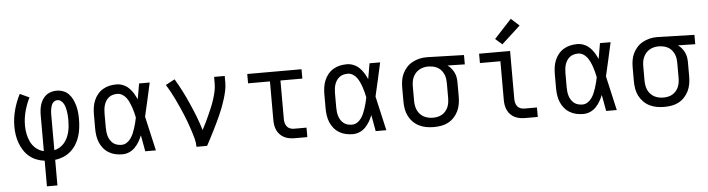

<svg xmlns="http://www.w3.org/2000/svg" viewBox="-54 -1034 5509 1494"><g transform="rotate(-5 2700.0 -287.0)"><path d="M259 205V5Q226 1 195.5 -11Q165 -23 140 -44Q115 -65 97 -93Q79 -121 68 -151.5Q57 -182 52 -214.5Q47 -247 47 -280Q47 -345 64 -408.5Q81 -472 111 -530L184 -496Q159 -446 144.5 -391.5Q130 -337 130 -281Q130 -247 136.5 -214Q143 -181 158 -151Q173 -121 199.5 -99Q226 -77 259 -70V-350Q259 -371 261.5 -392.5Q264 -414 270.5 -434.5Q277 -455 289 -473.5Q301 -492 318 -505Q335 -518 356 -524Q377 -530 398 -530Q425 -530 450 -520.5Q475 -511 493 -492Q511 -473 522.5 -449Q534 -425 541 -399.5Q548 -374 550.5 -347.5Q553 -321 553 -295Q553 -261 549 -227Q545 -193 535 -161Q525 -129 507 -99.5Q489 -70 463.5 -47.5Q438 -25 406.5 -12Q375 1 341 5V205ZM341 -70Q364 -75 384.5 -87.5Q405 -100 420 -118Q435 -136 445 -158Q455 -180 460.5 -202.5Q466 -225 468 -248.5Q470 -272 470 -296Q470 -312 469 -328Q468 -344 465.5 -360Q463 -376 459 -391.5Q455 -407 447.5 -421Q440 -435 427 -445.5Q414 -456 398 -456Q387 -456 377 -450.5Q367 -445 360.5 -436Q354 -427 350.5 -416Q347 -405 345 -394Q343 -383 342 -372Q341 -361 341 -350Z M866 8Q838 8 811 2Q784 -4 760 -18.5Q736 -33 718.5 -54.5Q701 -76 690.5 -101.5Q680 -127 676 -154.5Q672 -182 672 -210V-320Q672 -348 676 -375.5Q680 -403 690.5 -428.5Q701 -454 718.5 -475.5Q736 -497 760 -511.5Q784 -526 811 -532Q838 -538 866 -538Q893 -538 918.5 -527.5Q944 -517 963.5 -498Q983 -479 997 -456Q1011 -433 1022 -408Q1027 -438 1032.5 -468.5Q1038 -499 1043 -530H1126Q1111 -465 1097 -399Q1083 -333 1067 -268Q1083 -201 1097.5 -134Q1112 -67 1128 0H1045Q1039 -32 1033.5 -63.5Q1028 -95 1022 -127Q1012 -102 998 -78Q984 -54 964.5 -34Q945 -14 919.5 -3Q894 8 866 8ZM866 -66Q888 -66 906.5 -78Q925 -90 937.5 -107.5Q950 -125 958.5 -144.5Q967 -164 973.5 -184.5Q980 -205 985.5 -226Q991 -247 995 -268Q991 -289 985.5 -309.5Q980 -330 973.5 -349.5Q967 -369 958 -388.5Q949 -408 936.5 -425Q924 -442 905.5 -453Q887 -464 866 -464Q849 -464 832 -459.5Q815 -455 801.5 -444.5Q788 -434 778.5 -419Q769 -404 764 -388Q759 -372 757 -354.5Q755 -337 755 -320V-210Q755 -193 757 -175.5Q759 -158 764 -142Q769 -126 778.5 -111Q788 -96 801.5 -85.5Q815 -75 832 -70.5Q849 -66 866 -66Z M1445 0Q1445 -34 1436 -66.5Q1427 -99 1416.5 -131.5Q1406 -164 1394.5 -195.5Q1383 -227 1370 -258Q1357 -289 1343 -320Q1329 -351 1314.5 -381.5Q1300 -412 1284 -441.5Q1268 -471 1250 -500L1321 -538Q1350 -490 1375.5 -439.5Q1401 -389 1424 -337Q1447 -285 1467.5 -232.5Q1488 -180 1504 -126Q1519 -153 1532.5 -181.5Q1546 -210 1559 -238.5Q1572 -267 1584 -296Q1596 -325 1605.5 -354.5Q1615 -384 1622 -415Q1629 -446 1629 -477V-530H1712V-477Q1712 -445 1705 -413.5Q1698 -382 1688.5 -351Q1679 -320 1667.5 -290Q1656 -260 1643 -230.5Q1630 -201 1616 -172Q1602 -143 1587.5 -114Q1573 -85 1558 -56.5Q1543 -28 1528 0Z M2213 0Q2193 0 2172 -3.5Q2151 -7 2132.5 -16Q2114 -25 2099 -40Q2084 -55 2075 -74Q2066 -93 2062.5 -113.5Q2059 -134 2059 -155V-457H1888V-530H2312V-457H2141V-155Q2141 -139 2145 -124Q2149 -109 2158.5 -97Q2168 -85 2183 -79.5Q2198 -74 2213 -74H2311V0Z M2666 8Q2638 8 2611 2Q2584 -4 2560 -18.5Q2536 -33 2518.5 -54.5Q2501 -76 2490.5 -101.5Q2480 -127 2476 -154.5Q2472 -182 2472 -210V-320Q2472 -348 2476 -375.5Q2480 -403 2490.5 -428.5Q2501 -454 2518.5 -475.5Q2536 -497 2560 -511.5Q2584 -526 2611 -532Q2638 -538 2666 -538Q2693 -538 2718.5 -527.5Q2744 -517 2763.5 -498Q2783 -479 2797 -456Q2811 -433 2822 -408Q2827 -438 2832.5 -468.5Q2838 -499 2843 -530H2926Q2911 -465 2897 -399Q2883 -333 2867 -268Q2883 -201 2897.5 -134Q2912 -67 2928 0H2845Q2839 -32 2833.5 -63.5Q2828 -95 2822 -127Q2812 -102 2798 -78Q2784 -54 2764.5 -34Q2745 -14 2719.5 -3Q2694 8 2666 8ZM2666 -66Q2688 -66 2706.5 -78Q2725 -90 2737.5 -107.5Q2750 -125 2758.5 -144.5Q2767 -164 2773.5 -184.5Q2780 -205 2785.5 -226Q2791 -247 2795 -268Q2791 -289 2785.5 -309.5Q2780 -330 2773.5 -349.5Q2767 -369 2758 -388.5Q2749 -408 2736.5 -425Q2724 -442 2705.5 -453Q2687 -464 2666 -464Q2649 -464 2632 -459.5Q2615 -455 2601.5 -444.5Q2588 -434 2578.5 -419Q2569 -404 2564 -388Q2559 -372 2557 -354.5Q2555 -337 2555 -320V-210Q2555 -193 2557 -175.5Q2559 -158 2564 -142Q2569 -126 2578.5 -111Q2588 -96 2601.5 -85.5Q2615 -75 2632 -70.5Q2649 -66 2666 -66Z M3299 8Q3270 8 3241 3Q3212 -2 3185.5 -15Q3159 -28 3138 -49Q3117 -70 3103.5 -96.5Q3090 -123 3085 -152Q3080 -181 3080 -210V-320Q3080 -348 3084.5 -376Q3089 -404 3101.5 -429.5Q3114 -455 3133 -476Q3152 -497 3177 -510.5Q3202 -524 3229 -531Q3256 -538 3285 -538Q3288 -538 3292 -538Q3296 -538 3300 -538L3581 -530V-457L3446 -460Q3462 -449 3475 -433Q3488 -417 3497 -398.5Q3506 -380 3509 -360Q3512 -340 3512 -320V-210Q3512 -181 3507 -152.5Q3502 -124 3489.5 -98Q3477 -72 3457 -50.5Q3437 -29 3411.5 -15.5Q3386 -2 3357 3Q3328 8 3299 8ZM3299 -65Q3317 -65 3335.5 -69Q3354 -73 3370 -82.5Q3386 -92 3398 -106.5Q3410 -121 3417 -138Q3424 -155 3426.5 -173.5Q3429 -192 3429 -210V-320Q3429 -337 3427 -354.5Q3425 -372 3418.5 -388.5Q3412 -405 3401.5 -419Q3391 -433 3376.5 -443Q3362 -453 3345 -458Q3328 -463 3311 -464L3300 -465Q3298 -465 3295.5 -465Q3293 -465 3291 -465Q3273 -465 3255 -460Q3237 -455 3221.5 -445.5Q3206 -436 3194.5 -422Q3183 -408 3175.5 -391Q3168 -374 3165.5 -356Q3163 -338 3163 -320V-210Q3163 -191 3166 -172.5Q3169 -154 3176.5 -137Q3184 -120 3197 -105.5Q3210 -91 3226.5 -82Q3243 -73 3261.5 -69Q3280 -65 3299 -65Z M4013 0Q3993 0 3972 -3.5Q3951 -7 3932.5 -16Q3914 -25 3899 -40Q3884 -55 3875 -74Q3866 -93 3862.5 -113.5Q3859 -134 3859 -155V-457H3699V-530H3941V-155Q3941 -139 3945 -124Q3949 -109 3958.5 -97Q3968 -85 3983 -79.5Q3998 -74 4013 -74H4111V0ZM3886 -587 3833 -633 3968 -779 4032 -721Z M4466 8Q4438 8 4411 2Q4384 -4 4360 -18.5Q4336 -33 4318.5 -54.5Q4301 -76 4290.5 -101.5Q4280 -127 4276 -154.5Q4272 -182 4272 -210V-320Q4272 -348 4276 -375.5Q4280 -403 4290.5 -428.5Q4301 -454 4318.5 -475.5Q4336 -497 4360 -511.5Q4384 -526 4411 -532Q4438 -538 4466 -538Q4493 -538 4518.5 -527.5Q4544 -517 4563.5 -498Q4583 -479 4597 -456Q4611 -433 4622 -408Q4627 -438 4632.5 -468.5Q4638 -499 4643 -530H4726Q4711 -465 4697 -399Q4683 -333 4667 -268Q4683 -201 4697.5 -134Q4712 -67 4728 0H4645Q4639 -32 4633.5 -63.5Q4628 -95 4622 -127Q4612 -102 4598 -78Q4584 -54 4564.5 -34Q4545 -14 4519.5 -3Q4494 8 4466 8ZM4466 -66Q4488 -66 4506.5 -78Q4525 -90 4537.5 -107.5Q4550 -125 4558.5 -144.5Q4567 -164 4573.5 -184.5Q4580 -205 4585.5 -226Q4591 -247 4595 -268Q4591 -289 4585.5 -309.5Q4580 -330 4573.5 -349.5Q4567 -369 4558 -388.5Q4549 -408 4536.5 -425Q4524 -442 4505.5 -453Q4487 -464 4466 -464Q4449 -464 4432 -459.5Q4415 -455 4401.5 -444.5Q4388 -434 4378.5 -419Q4369 -404 4364 -388Q4359 -372 4357 -354.5Q4355 -337 4355 -320V-210Q4355 -193 4357 -175.5Q4359 -158 4364 -142Q4369 -126 4378.5 -111Q4388 -96 4401.5 -85.5Q4415 -75 4432 -70.5Q4449 -66 4466 -66Z M5099 8Q5070 8 5041 3Q5012 -2 4985.5 -15Q4959 -28 4938 -49Q4917 -70 4903.5 -96.5Q4890 -123 4885 -152Q4880 -181 4880 -210V-320Q4880 -348 4884.5 -376Q4889 -404 4901.5 -429.5Q4914 -455 4933 -476Q4952 -497 4977 -510.5Q5002 -524 5029 -531Q5056 -538 5085 -538Q5088 -538 5092 -538Q5096 -538 5100 -538L5381 -530V-457L5246 -460Q5262 -449 5275 -433Q5288 -417 5297 -398.5Q5306 -380 5309 -360Q5312 -340 5312 -320V-210Q5312 -181 5307 -152.5Q5302 -124 5289.5 -98Q5277 -72 5257 -50.5Q5237 -29 5211.5 -15.5Q5186 -2 5157 3Q5128 8 5099 8ZM5099 -65Q5117 -65 5135.5 -69Q5154 -73 5170 -82.5Q5186 -92 5198 -106.5Q5210 -121 5217 -138Q5224 -155 5226.5 -173.5Q5229 -192 5229 -210V-320Q5229 -337 5227 -354.5Q5225 -372 5218.5 -388.5Q5212 -405 5201.5 -419Q5191 -433 5176.5 -443Q5162 -453 5145 -458Q5128 -463 5111 -464L5100 -465Q5098 -465 5095.5 -465Q5093 -465 5091 -465Q5073 -465 5055 -460Q5037 -455 5021.5 -445.5Q5006 -436 4994.5 -422Q4983 -408 4975.5 -391Q4968 -374 4965.5 -356Q4963 -338 4963 -320V-210Q4963 -191 4966 -172.5Q4969 -154 4976.5 -137Q4984 -120 4997 -105.5Q5010 -91 5026.5 -82Q5043 -73 5061.5 -69Q5080 -65 5099 -65Z"/></g></svg>

Font: Iosevka Mono
Style: Regular
Weight: 400
Designer: Belleve Invis
Foundry: Belleve Invis
Version: Version 11.1.1